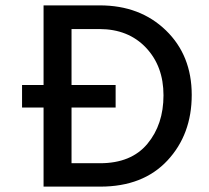

<svg xmlns="http://www.w3.org/2000/svg" viewBox="-20 -694 776 714"><path d="M142 -674H351Q501 -674 597 -581Q693 -488 693 -341Q693 -194 602.5 -97Q512 0 353 0H142V-294H62V-378H142ZM246 -87H352Q468 -87 528 -159Q588 -231 588 -339.5Q588 -448 522.5 -517Q457 -586 349 -586H246V-378H410V-294H246Z"/></svg>

Font: Hind Medium
Style: Regular
Weight: 500
Designer: Manushi Parikh, Satya Rajpurohit
Foundry: Indian Type Foundry
Version: Version 1.201;PS 1.0;hotconv 1.0.78;makeotf.lib2.5.61930; tt